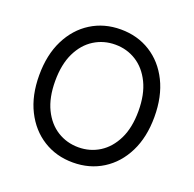

<svg xmlns="http://www.w3.org/2000/svg" viewBox="-131 -871 1023 1015"><g transform="rotate(20 381.0 -364.0)"><path d="M381.3 10.3Q287.6 10.3 214.4 -35.6Q141.1 -81.5 99.1 -165.3Q57.1 -249 57.1 -363.3Q57.1 -478 99.1 -562Q141.1 -646 214.4 -691.9Q287.6 -737.8 381.3 -737.8Q475.1 -737.8 548.3 -691.9Q621.6 -646 663.3 -562Q705.1 -478 705.1 -363.3Q705.1 -249 663.3 -165.3Q621.6 -81.5 548.3 -35.6Q475.1 10.3 381.3 10.3ZM381.3 -75.2Q446.3 -75.2 499.3 -108.4Q552.2 -141.6 583.7 -205.8Q615.2 -270 615.2 -363.3Q615.2 -457 583.7 -521.5Q552.2 -585.9 499.3 -619.1Q446.3 -652.3 381.3 -652.3Q315.9 -652.3 262.7 -619.1Q209.5 -585.9 178.2 -521.5Q147 -457 147 -363.3Q147 -270 178.2 -205.8Q209.5 -141.6 262.7 -108.4Q315.9 -75.2 381.3 -75.2Z"/></g></svg>

Font: Inter 17pt
Style: Regular
Weight: 400
Version: Version 4.001;git-66647c0bb